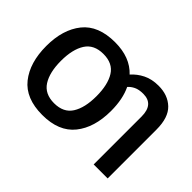

<svg xmlns="http://www.w3.org/2000/svg" viewBox="-124 -1042 1370 1370"><g transform="rotate(45 561.0 -357.5)"><path d="M207 -358Q207 -474 249.5 -540.5Q292 -607 387 -607Q482 -607 523.5 -540.5Q565 -474 565 -358Q565 -242 523 -175.5Q481 -109 386 -109Q292 -109 249.5 -175.5Q207 -242 207 -358ZM713 -358Q713 -477 673 -560Q690 -580 717.5 -593.5Q745 -607 789 -607Q895 -607 895 -483V0H1036V-493Q1036 -614 978 -669.5Q920 -725 826 -725Q758 -725 708 -700Q658 -675 623 -635Q539 -725 387 -725Q218 -725 138 -625Q58 -525 58 -359Q58 -191 138 -90.5Q218 10 386 10Q552 10 632.5 -90Q713 -190 713 -358Z"/></g></svg>

Font: Noto Sans UI
Style: Bold
Weight: 700
Designer: Monotype Design Team
Foundry: Monotype Imaging Inc.
Version: Version 1.901